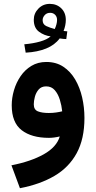

<svg xmlns="http://www.w3.org/2000/svg" viewBox="-20 -722 504 1007"><path d="M327.6 -517.1Q318.4 -517.6 311 -518.1Q303.7 -518.6 293 -520.5Q267.1 -485.8 221.9 -467.5Q176.8 -449.2 114.7 -445.8L107.4 -489.7Q153.8 -493.7 190.4 -504.2Q227.1 -514.6 245.6 -531.2Q212.4 -535.2 184.8 -555.4Q157.2 -575.7 157.2 -618.2Q157.2 -651.9 181.4 -676.8Q205.6 -701.7 241.2 -701.7Q277.3 -701.7 301.3 -678.5Q325.2 -655.3 325.2 -617.7Q325.2 -589.8 313.5 -559.6Q318.8 -559.1 322.8 -558.6Q326.7 -558.1 333 -557.6ZM267.1 -569.8Q272.5 -581.1 275.9 -593.8Q279.3 -606.4 279.3 -617.2Q279.3 -634.3 269 -644.5Q258.8 -654.8 243.2 -654.8Q225.1 -654.8 214.4 -642.6Q203.6 -630.4 203.6 -616.2Q203.6 -594.2 222.9 -585.2Q242.2 -576.2 267.1 -569.8ZM422.9 -103.5Q422.9 6.8 382.1 81.5Q341.3 156.2 265.4 200.7Q189.5 245.1 84.5 265.1L40 145Q142.1 125 209.5 87.2Q276.9 49.3 293.5 -6.3Q262.7 1 236.8 1Q145.5 1 93.5 -39.3Q41.5 -79.6 41.5 -169.9Q41.5 -208.5 53.2 -248.5Q64.9 -288.6 87.9 -322.3Q110.8 -356 144.8 -376.5Q178.7 -397 223.1 -397Q274.4 -397 312 -372.1Q349.6 -347.2 374.3 -305.2Q398.9 -263.2 410.9 -210.9Q422.9 -158.7 422.9 -103.5ZM235.8 -129.4Q256.3 -129.4 274.7 -132.1Q293 -134.8 306.2 -138.2Q303.2 -168.5 293.9 -198.7Q284.7 -229 267.3 -249Q250 -269 222.2 -269Q196.8 -269 182.6 -252.4Q168.5 -235.8 162.8 -213.9Q157.2 -191.9 157.2 -174.8Q157.2 -146.5 179 -137.9Q200.7 -129.4 235.8 -129.4Z"/></svg>

Font: Vazirmatn UI NL
Style: Bold
Weight: 700
Designer: Saber Rastikerdar
Foundry: Saber Rastikerdar
Version: Version 33.003